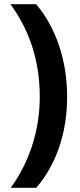

<svg xmlns="http://www.w3.org/2000/svg" viewBox="-20 -734 379 912"><path d="M151.9 158.2H30.8Q96.7 68.4 132.8 -43.2Q168.9 -154.8 168.9 -274.4Q168.9 -523.4 29.8 -713.9H151.9Q223.6 -628.4 261.2 -515.4Q298.8 -402.3 298.8 -273.9Q298.8 -145.5 261 -34.7Q223.1 76.2 151.9 158.2Z"/></svg>

Font: OpenSans-Bold
Style: Bold
Weight: 700
Foundry: Ascender Corporation
Version: Version 1.10